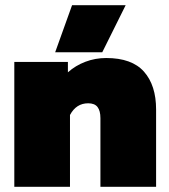

<svg xmlns="http://www.w3.org/2000/svg" viewBox="-20 -718 650 738"><path d="M257 -698H463L373 -517H192ZM35 -480H241V-440Q270 -466 308 -480.5Q346 -495 388 -495Q487 -495 533.5 -442.5Q580 -390 580 -297V0H366V-264Q366 -292 355 -306.5Q344 -321 319 -321Q273 -321 249 -276V0H35Z"/></svg>

Font: Readiness Black
Style: Regular
Weight: 900
Designer: Katatrad Team
Foundry: CadsonDemak
Version: Version 1.00;April 23, 2019;FontCreator 11.5.0.2425 64-bit; 